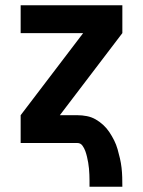

<svg xmlns="http://www.w3.org/2000/svg" viewBox="-20 -540 540 725"><path d="M318 165Q318 154 318 142.5Q318 131 317.5 119.5Q317 108 316 96.5Q315 85 313 74Q311 63 308.5 52Q306 41 302 30Q298 19 291 9.5Q284 0 272 0H58V-105L294 -415H58V-520H442V-415L206 -105H272Q290 -105 308 -101.5Q326 -98 341.5 -89Q357 -80 370 -68Q383 -56 393 -41Q403 -26 411 -10Q419 6 424 23.5Q429 41 433 58.5Q437 76 439 93.5Q441 111 441.5 129Q442 147 442 165Z"/></svg>

Font: Iosevka SS04 Extrabold
Style: Regular
Weight: 800
Monospace: yes
Designer: Belleve Invis
Foundry: Belleve Invis
Version: Version 19.0.0; ttfautohint (v1.8.4)